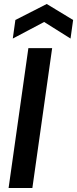

<svg xmlns="http://www.w3.org/2000/svg" viewBox="-20 -941 386 961"><path d="M23 0 122 -700H241L142 0ZM44 -748 57 -841 214 -921 346 -841 333 -748 201 -831Z"/></svg>

Font: Host Grotesk Light SemiBold
Style: Italic
Weight: 600
Italic angle: -8°
Version: Version 1.003